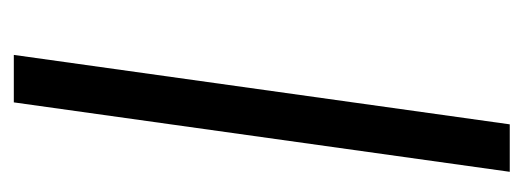

<svg xmlns="http://www.w3.org/2000/svg" viewBox="-254 -486 740 271"><g transform="rotate(90 115.5 -350.0)"><path d="M124 0H57L155 -700H222Z"/></g></svg>

Font: Gudea
Style: Italic
Weight: 400
Version: Version 1.002